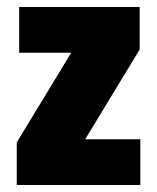

<svg xmlns="http://www.w3.org/2000/svg" viewBox="-20 -530 450 550"><path d="M28 0V-122L184 -379H35V-510H380V-388L224 -131H382V0Z"/></svg>

Font: Saira Condensed Black
Style: Regular
Weight: 900
Width: 3
Designer: Hector Gatti with collaboration of the Omnibus-Type team
Foundry: Omnibus-Type
Version: Version 1.101